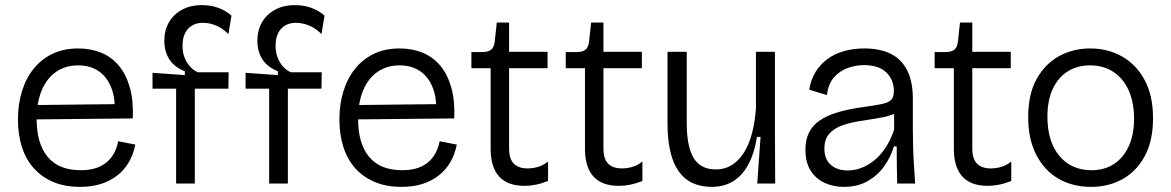

<svg xmlns="http://www.w3.org/2000/svg" viewBox="-20 -716 4568 749"><path d="M293 13Q233 13 188 -6Q143 -25 112 -59.5Q81 -94 65.5 -142.5Q50 -191 50 -250Q50 -309 65.5 -359.5Q81 -410 111 -447.5Q141 -485 184.5 -506Q228 -527 285 -527Q334 -527 374.5 -510.5Q415 -494 443.5 -460Q472 -426 486.5 -374.5Q501 -323 498 -254L95 -250V-306L451 -310L427 -270Q431 -332 414 -374.5Q397 -417 364 -439Q331 -461 285 -461Q235 -461 198.5 -435.5Q162 -410 142.5 -363Q123 -316 123 -251Q123 -156 166 -104Q209 -52 295 -52Q331 -52 356.5 -61Q382 -70 399.5 -86Q417 -102 427 -122.5Q437 -143 441 -165L508 -152Q500 -113 482.5 -83Q465 -53 437.5 -31.5Q410 -10 374 1.5Q338 13 293 13Z M667 0V-370H575V-432L701 -423V-438Q675 -448 657 -465Q639 -482 630 -505.5Q621 -529 621 -557Q621 -597 638.5 -628Q656 -659 689 -677.5Q722 -696 768 -696Q803 -696 832.5 -685Q862 -674 883 -655L871 -583Q850 -605 824 -616Q798 -627 771 -627Q735 -627 713.5 -603.5Q692 -580 692 -537Q692 -511 700.5 -490Q709 -469 723 -454.5Q737 -440 752 -434H872L871 -370H740V0Z M1030 0V-370H938V-432L1064 -423V-438Q1038 -448 1020 -465Q1002 -482 993 -505.5Q984 -529 984 -557Q984 -597 1001.5 -628Q1019 -659 1052 -677.5Q1085 -696 1131 -696Q1166 -696 1195.5 -685Q1225 -674 1246 -655L1234 -583Q1213 -605 1187 -616Q1161 -627 1134 -627Q1098 -627 1076.5 -603.5Q1055 -580 1055 -537Q1055 -511 1063.5 -490Q1072 -469 1086 -454.5Q1100 -440 1115 -434H1235L1234 -370H1103V0Z M1547 13Q1487 13 1442 -6Q1397 -25 1366 -59.5Q1335 -94 1319.5 -142.5Q1304 -191 1304 -250Q1304 -309 1319.5 -359.5Q1335 -410 1365 -447.5Q1395 -485 1438.5 -506Q1482 -527 1539 -527Q1588 -527 1628.5 -510.5Q1669 -494 1697.5 -460Q1726 -426 1740.5 -374.5Q1755 -323 1752 -254L1349 -250V-306L1705 -310L1681 -270Q1685 -332 1668 -374.5Q1651 -417 1618 -439Q1585 -461 1539 -461Q1489 -461 1452.5 -435.5Q1416 -410 1396.5 -363Q1377 -316 1377 -251Q1377 -156 1420 -104Q1463 -52 1549 -52Q1585 -52 1610.5 -61Q1636 -70 1653.5 -86Q1671 -102 1681 -122.5Q1691 -143 1695 -165L1762 -152Q1754 -113 1736.5 -83Q1719 -53 1691.5 -31.5Q1664 -10 1628 1.5Q1592 13 1547 13Z M2026 9Q1960 9 1927 -27.5Q1894 -64 1894 -136V-450H1819V-513H1862Q1886 -513 1897 -523Q1908 -533 1910 -555L1918 -628H1966V-514H2116V-450H1966V-137Q1966 -96 1984.5 -77.5Q2003 -59 2038 -59Q2057 -59 2077.5 -64.5Q2098 -70 2118 -86V-10Q2093 0 2070 4.5Q2047 9 2026 9Z M2394 9Q2328 9 2295 -27.5Q2262 -64 2262 -136V-450H2187V-513H2230Q2254 -513 2265 -523Q2276 -533 2278 -555L2286 -628H2334V-514H2484V-450H2334V-137Q2334 -96 2352.5 -77.5Q2371 -59 2406 -59Q2425 -59 2445.5 -64.5Q2466 -70 2486 -86V-10Q2461 0 2438 4.5Q2415 9 2394 9Z M2757 13Q2670 13 2627 -48.5Q2584 -110 2584 -234V-514H2659V-237Q2659 -144 2686 -99.5Q2713 -55 2773 -55Q2807 -55 2834 -71.5Q2861 -88 2881 -119Q2901 -150 2913 -194Q2925 -238 2929 -294V-514H3003V-231L3004 0H2934L2947 -182H2933Q2922 -115 2898 -72Q2874 -29 2838.5 -8Q2803 13 2757 13Z M3272 13Q3230 13 3196 -3Q3162 -19 3142 -51Q3122 -83 3122 -132Q3122 -170 3135.5 -198Q3149 -226 3177 -245.5Q3205 -265 3248.5 -278Q3292 -291 3352 -299Q3396 -305 3421.5 -310.5Q3447 -316 3457 -327Q3467 -338 3467 -361Q3467 -405 3437.5 -433.5Q3408 -462 3350 -462Q3320 -462 3289 -451.5Q3258 -441 3234.5 -415.5Q3211 -390 3206 -345L3137 -366Q3143 -405 3161 -434.5Q3179 -464 3207 -485Q3235 -506 3272 -516.5Q3309 -527 3352 -527Q3412 -527 3454 -506.5Q3496 -486 3518.5 -442.5Q3541 -399 3541 -331V-215Q3541 -182 3542 -144.5Q3543 -107 3545.5 -70Q3548 -33 3550 0H3480Q3479 -38 3478.5 -73.5Q3478 -109 3478 -145H3467Q3455 -103 3429 -67Q3403 -31 3364 -9Q3325 13 3272 13ZM3287 -51Q3313 -51 3339 -60.5Q3365 -70 3389.5 -89.5Q3414 -109 3434 -139Q3454 -169 3468 -210V-293L3496 -292Q3482 -275 3454.5 -266.5Q3427 -258 3393 -253Q3359 -248 3324.5 -242Q3290 -236 3261 -225Q3232 -214 3214 -193Q3196 -172 3196 -136Q3196 -95 3221 -73Q3246 -51 3287 -51Z M3833 9Q3767 9 3734 -27.5Q3701 -64 3701 -136V-450H3626V-513H3669Q3693 -513 3704 -523Q3715 -533 3717 -555L3725 -628H3773V-514H3923V-450H3773V-137Q3773 -96 3791.5 -77.5Q3810 -59 3845 -59Q3864 -59 3884.5 -64.5Q3905 -70 3925 -86V-10Q3900 0 3877 4.5Q3854 9 3833 9Z M4236 13Q4164 13 4109 -19Q4054 -51 4022.5 -112Q3991 -173 3991 -259Q3991 -349 4024 -408Q4057 -467 4111.5 -497Q4166 -527 4233 -527Q4302 -527 4357.5 -495.5Q4413 -464 4445.5 -403.5Q4478 -343 4478 -255Q4478 -167 4446 -107.5Q4414 -48 4359.5 -17.5Q4305 13 4236 13ZM4238 -52Q4289 -52 4326 -76.5Q4363 -101 4383.5 -146Q4404 -191 4404 -253Q4404 -317 4383 -363.5Q4362 -410 4323.5 -435.5Q4285 -461 4232 -461Q4182 -461 4144.5 -437Q4107 -413 4086.5 -368.5Q4066 -324 4066 -261Q4066 -164 4112.5 -108Q4159 -52 4238 -52Z"/></svg>

Font: Bricolage Grotesque 36pt Light
Style: Regular
Weight: 300
Designer: Mathieu Triay
Foundry: Atelier Triay
Version: Version 1.001;gftools[0.9.33.dev8+g029e19f]